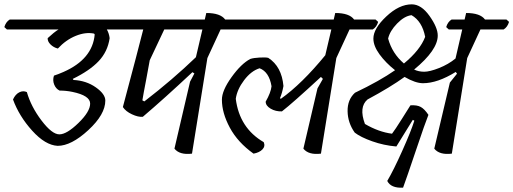

<svg xmlns="http://www.w3.org/2000/svg" viewBox="-51 -709 2369 886"><path d="M435 -245Q435 -181 356.5 -108.5Q278 -36 215 -36Q158 -39 97.5 -106Q37 -173 9 -250Q20 -274 38 -283Q56 -292 73 -284Q92 -217 140.5 -153Q189 -89 223 -89Q257 -89 311 -141.5Q365 -194 365 -231Q365 -268 283 -285Q254 -291 224 -291Q207 -299 199 -319Q191 -339 198 -360Q217 -366 242 -377Q376 -436 386 -550L383 -554Q344 -562 298.5 -543.5Q253 -525 216 -485Q196 -490 182 -504Q168 -518 169 -533Q198 -560 219 -573H-19L-31 -584Q-24 -608 -6 -619H636L648 -608Q641 -584 623 -573H442Q452 -556 455 -533Q446 -471 404.5 -427Q363 -383 285 -345L288 -340Q347 -337 391 -306Q435 -275 435 -245Z M1087 -619 1099 -608Q1092 -584 1074 -573H967L906 -441L835 0Q778 7 754 -23L826 -332L846 -370L837 -376Q708 -255 608 -170Q587 -168 558 -181.5Q529 -195 516 -215Q588 -485 610 -573H516L504 -584Q511 -608 529 -619H894L901 -649Q966 -649 988 -619ZM853 -445 883 -573H707L640 -431Q635 -400 623 -338.5Q611 -277 606 -246L615 -241Q745 -341 853 -445Z M973 -249Q973 -291 1017.5 -353Q1062 -415 1104 -437Q1119 -442 1147.5 -443.5Q1176 -445 1187 -442Q1249 -402 1257 -312Q1251 -279 1241 -256L1245 -253Q1342 -322 1450 -454L1478 -573H967L955 -584Q962 -608 980 -619H1489L1496 -649Q1561 -649 1583 -619H1682L1694 -608Q1687 -584 1669 -573H1562L1501 -441L1430 0Q1373 7 1349 -23L1414 -301L1439 -345L1430 -354Q1299 -233 1250 -195Q1221 -194 1198 -207.5Q1175 -221 1175 -240Q1199 -282 1202 -311Q1191 -377 1147 -394Q1108 -382 1075.5 -339Q1043 -296 1037 -253Q1054 -118 1166 -53Q1174 -34 1160 -19.5Q1146 -5 1119 0Q1046 -52 1009.5 -120Q973 -188 973 -249Z M1901 -325Q1866 -325 1816 -354Q1751 -307 1645 -250Q1604 -215 1633 -137Q1696 -100 1758 -92Q1772 -110 1804 -161Q1836 -212 1843 -223Q1873 -225 1890.5 -215.5Q1908 -206 1926 -179Q1911 -142 1868.5 -15.5Q1826 111 1809 157Q1753 160 1736 126Q1765 77 1805.5 -13.5Q1846 -104 1861 -152L1854 -156L1778 -33Q1720 -38 1666.5 -57Q1613 -76 1586 -97Q1554 -142 1553 -195.5Q1552 -249 1587 -281Q1702 -336 1772 -385Q1729 -419 1700.5 -458Q1672 -497 1672 -531Q1672 -577 1731.5 -633Q1791 -689 1849 -689Q1893 -689 1931 -635.5Q1969 -582 1969 -545Q1969 -478 1860 -388Q1881 -378 1906.5 -378Q1932 -378 1975 -395Q2018 -412 2051 -439L2082 -573H2020L2008 -584Q2015 -608 2033 -619H2093L2100 -649Q2165 -649 2187 -619H2286L2298 -608Q2291 -584 2273 -573H2166L2105 -441L2034 0Q1977 7 1953 -23L2025 -328L2058 -369L2052 -377Q1968 -325 1901 -325ZM1740 -531Q1759 -462 1813 -416Q1888 -478 1911 -539Q1897 -611 1848 -639Q1815 -635 1781.5 -600.5Q1748 -566 1740 -531Z"/></svg>

Font: Tillana
Style: Regular
Weight: 400
Designer: Lipi Raval (Devanagari, Latin), Jonny Pinhorn (Latin)
Foundry: Indian Type Foundry
Version: Version 2.003;PS 1.0;hotconv 1.0.79;makeotf.lib2.5.61930; tt